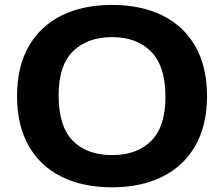

<svg xmlns="http://www.w3.org/2000/svg" viewBox="-20 -770 932 799"><path d="M446.5 9.5Q325.5 9.5 236.8 -34.2Q148 -78 99.5 -162.8Q51 -247.5 51 -370Q51 -492.5 99.5 -577.2Q148 -662 236.8 -705.8Q325.5 -749.5 446.5 -749.5Q567.5 -749.5 656.2 -705.5Q745 -661.5 793.2 -576.8Q841.5 -492 841.5 -370Q841.5 -248 792.8 -163.2Q744 -78.5 655.2 -34.5Q566.5 9.5 446.5 9.5ZM446.5 -124.5Q550.5 -124.5 609.5 -184Q668.5 -243.5 668.5 -366.5Q668.5 -495 608.8 -555.2Q549 -615.5 446.5 -615.5Q344 -615.5 284 -556.8Q224 -498 224 -373.5Q224 -243.5 283.2 -184Q342.5 -124.5 446.5 -124.5Z"/></svg>

Font: Encode Sans Expanded
Style: Bold
Weight: 700
Width: 7
Designer: Multiple Designers
Foundry: Impallari Type
Version: Version 3.000; ttfautohint (v1.8.3) -l 8 -r 50 -G 200 -x 14 